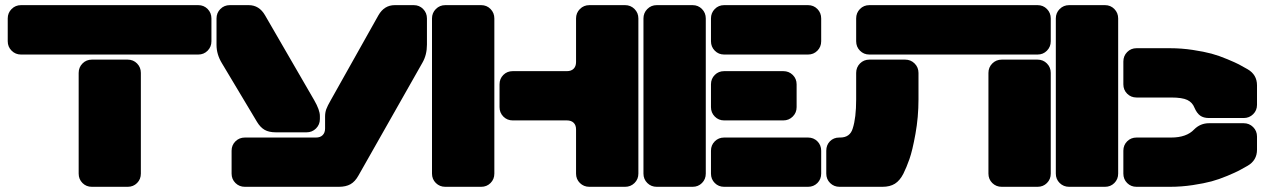

<svg xmlns="http://www.w3.org/2000/svg" viewBox="-20 -720 4874 740"><path d="M744.1 -509.8H61Q39.6 -509.8 24.7 -524.7Q9.8 -539.6 9.8 -561V-648.9Q9.8 -670.4 24.7 -685.3Q39.6 -700.2 61 -700.2H744.1Q765.6 -700.2 780.3 -685.3Q794.9 -670.4 794.9 -648.9V-561Q794.9 -539.6 780.3 -524.7Q765.6 -509.8 744.1 -509.8ZM472.2 0H334Q312.5 0 297.9 -14.6Q283.2 -29.3 283.2 -50.8V-439Q283.2 -460.4 297.9 -475.3Q312.5 -490.2 334 -490.2H472.2Q493.7 -490.2 508.3 -475.3Q522.9 -460.4 522.9 -439V-50.8Q522.9 -29.3 508.3 -14.6Q493.7 0 472.2 0Z M1161.6 -210H1043.5Q1016.6 -210 1000 -219.5Q983.4 -229 970.7 -250L835.4 -476.1Q814.5 -510.3 814.5 -546.9V-648.9Q814.5 -670.4 829.3 -685.3Q844.2 -700.2 865.7 -700.2H938.5Q979 -700.2 1001.5 -661.1L1190.9 -334Q1212.9 -295.9 1212.9 -272.9V-261.2Q1212.9 -239.7 1198 -224.9Q1183.1 -210 1161.6 -210ZM1607.9 -478 1361.8 -43.9Q1348.6 -20 1330.8 -10Q1313 0 1285.6 0H923.8Q902.3 0 887.5 -14.6Q872.6 -29.3 872.6 -50.8V-139.2Q872.6 -160.6 887.5 -175.3Q902.3 -189.9 923.8 -189.9H1197.8Q1214.4 -189.9 1223.6 -199.2Q1232.9 -208.5 1232.9 -225.1V-271Q1232.9 -286.1 1237.5 -299.1Q1242.2 -312 1254.9 -334L1438.5 -661.1Q1460.9 -700.2 1501.5 -700.2H1574.7Q1596.2 -700.2 1610.8 -685.3Q1625.5 -670.4 1625.5 -648.9V-547.9Q1625.5 -508.3 1607.9 -478Z M1885.3 -648.9V-50.8Q1885.3 -29.3 1870.6 -14.6Q1856 0 1834.5 0H1696.3Q1674.8 0 1659.9 -14.6Q1645 -29.3 1645 -50.8V-648.9Q1645 -670.4 1659.9 -685.3Q1674.8 -700.2 1696.3 -700.2H1834.5Q1856 -700.2 1870.6 -685.3Q1885.3 -670.4 1885.3 -648.9ZM1956.1 -445.8H2165Q2181.6 -445.8 2190.9 -455.1Q2200.2 -464.4 2200.2 -481V-648.9Q2200.2 -670.4 2215.1 -685.3Q2230 -700.2 2251.5 -700.2H2389.2Q2410.6 -700.2 2425.5 -685.3Q2440.4 -670.4 2440.4 -648.9V-50.8Q2440.4 -29.3 2425.5 -14.6Q2410.6 0 2389.2 0H2251.5Q2230 0 2215.1 -14.6Q2200.2 -29.3 2200.2 -50.8V-221.2Q2200.2 -237.8 2190.9 -246.8Q2181.6 -255.9 2165 -255.9H1956.1Q1934.6 -255.9 1919.9 -270.8Q1905.3 -285.6 1905.3 -307.1V-395Q1905.3 -416.5 1919.9 -431.2Q1934.6 -445.8 1956.1 -445.8Z M2649.4 0H2511.2Q2489.7 0 2474.9 -14.6Q2460 -29.3 2460 -50.8V-648.9Q2460 -670.4 2474.9 -685.3Q2489.7 -700.2 2511.2 -700.2H2649.4Q2670.9 -700.2 2685.5 -685.3Q2700.2 -670.4 2700.2 -648.9V-50.8Q2700.2 -29.3 2685.5 -14.6Q2670.9 0 2649.4 0ZM3094.2 -509.8H2771Q2749.5 -509.8 2734.9 -524.7Q2720.2 -539.6 2720.2 -561V-648.9Q2720.2 -670.4 2734.9 -685.3Q2749.5 -700.2 2771 -700.2H3094.2Q3115.7 -700.2 3130.4 -685.3Q3145 -670.4 3145 -648.9V-561Q3145 -539.6 3130.4 -524.7Q3115.7 -509.8 3094.2 -509.8ZM2999 -255.9H2771Q2749.5 -255.9 2734.9 -270.8Q2720.2 -285.6 2720.2 -307.1V-395Q2720.2 -416.5 2734.9 -431.2Q2749.5 -445.8 2771 -445.8H2999Q3020.5 -445.8 3035.4 -431.2Q3050.3 -416.5 3050.3 -395V-307.1Q3050.3 -285.6 3035.4 -270.8Q3020.5 -255.9 2999 -255.9ZM3094.2 0H2771Q2749.5 0 2734.9 -14.6Q2720.2 -29.3 2720.2 -50.8V-139.2Q2720.2 -160.6 2734.9 -175.3Q2749.5 -189.9 2771 -189.9H3094.2Q3115.7 -189.9 3130.4 -175.3Q3145 -160.6 3145 -139.2V-50.8Q3145 -29.3 3130.4 -14.6Q3115.7 0 3094.2 0Z M3979 -509.8H3330.6Q3309.1 -509.8 3294.4 -524.7Q3279.8 -539.6 3279.8 -561V-648.9Q3279.8 -670.4 3294.4 -685.3Q3309.1 -700.2 3330.6 -700.2H3979Q4000.5 -700.2 4015.1 -685.3Q4029.8 -670.4 4029.8 -648.9V-561Q4029.8 -539.6 4015.1 -524.7Q4000.5 -509.8 3979 -509.8ZM3461.9 -50.8Q3448.2 -23.9 3429.2 -12Q3410.2 0 3380.9 0H3215.8Q3194.3 0 3179.4 -14.6Q3164.6 -29.3 3164.6 -50.8V-139.2Q3164.6 -161.1 3178.7 -175.5Q3192.9 -189.9 3214.8 -189.9H3217.8Q3256.3 -189.9 3266.6 -225.1Q3279.8 -265.6 3279.8 -336.9V-439Q3279.8 -460.4 3294.4 -475.3Q3309.1 -490.2 3330.6 -490.2H3468.8Q3490.2 -490.2 3505.1 -475.3Q3520 -460.4 3520 -439V-336.9Q3520 -268.6 3508.3 -203.9Q3496.6 -139.2 3485.1 -106.7Q3473.6 -74.2 3461.9 -50.8ZM3979 0H3840.8Q3819.3 0 3804.4 -14.6Q3789.6 -29.3 3789.6 -50.8V-439Q3789.6 -460.4 3804.4 -475.3Q3819.3 -490.2 3840.8 -490.2H3979Q4000.5 -490.2 4015.1 -475.3Q4029.8 -460.4 4029.8 -439V-50.8Q4029.8 -29.3 4015.1 -14.6Q4000.5 0 3979 0Z M4289.6 -648.9V-50.8Q4289.6 -29.3 4274.9 -14.6Q4260.3 0 4238.8 0H4100.6Q4079.1 0 4064.2 -14.6Q4049.3 -29.3 4049.3 -50.8V-648.9Q4049.3 -670.4 4064.2 -685.3Q4079.1 -700.2 4100.6 -700.2H4238.8Q4260.3 -700.2 4274.9 -685.3Q4289.6 -670.4 4289.6 -648.9ZM4493.7 -344.2H4360.4Q4338.9 -344.2 4324.2 -358.9Q4309.6 -373.5 4309.6 -395V-482.9Q4309.6 -504.4 4324.2 -519.3Q4338.9 -534.2 4360.4 -534.2H4488.8Q4533.7 -534.2 4577.1 -527.6Q4620.6 -521 4649.4 -513.2Q4678.2 -505.4 4710.2 -491.9Q4742.2 -478.5 4755.1 -471.7Q4768.1 -464.8 4788.6 -453.1Q4824.7 -432.1 4824.7 -391.1V-315.9Q4824.7 -294.4 4809.8 -279.8Q4794.9 -265.1 4773.4 -265.1H4639.6Q4618.7 -265.1 4605.7 -274.4Q4592.8 -283.7 4583.5 -305.2Q4575.7 -325.2 4556.2 -334.7Q4536.6 -344.2 4493.7 -344.2ZM4360.4 -189.9H4493.7Q4553.2 -189.9 4582.5 -221.2Q4606.4 -245.1 4639.6 -245.1H4773.4Q4794.9 -245.1 4809.8 -230.2Q4824.7 -215.3 4824.7 -193.8V-143.1Q4824.7 -102.1 4788.6 -81.1Q4768.1 -69.3 4755.1 -62.5Q4742.2 -55.7 4710.2 -42.2Q4678.2 -28.8 4649.4 -21Q4620.6 -13.2 4577.1 -6.6Q4533.7 0 4488.8 0H4360.4Q4338.9 0 4324.2 -14.6Q4309.6 -29.3 4309.6 -50.8V-139.2Q4309.6 -160.6 4324.2 -175.3Q4338.9 -189.9 4360.4 -189.9Z"/></svg>

Font: Nastup Soft
Style: Regular
Weight: 400
Designer: Maksym Kobuzan
Foundry: Zakznak
Version: Version 1.020;hotconv 1.0.109;makeotfexe 2.5.65596